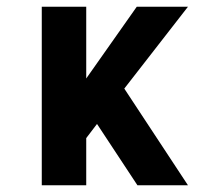

<svg xmlns="http://www.w3.org/2000/svg" viewBox="-20 -550 640 570"><path d="M104 0V-530H236V-317L386 -530H538L349 -287L538 0H388L268 -182L236 -140V0Z"/></svg>

Font: Iosevka Slab XBdEx
Style: Regular
Weight: 800
Width: 7
Monospace: yes
Designer: Belleve Invis
Foundry: Belleve Invis
Version: Version 11.1.0; ttfautohint (v1.8.3)